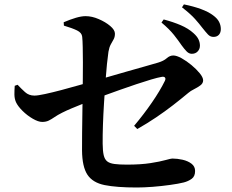

<svg xmlns="http://www.w3.org/2000/svg" viewBox="-20 -835 1040 862"><path d="M795.5 -631.4Q781.7 -651.9 761.1 -678Q740.4 -704.1 705 -733.8L714.9 -747.7Q757 -736.6 791.4 -721.9Q825.8 -707.1 848.6 -686.3Q865 -671.7 871.3 -657.9Q877.6 -644.1 877.6 -630.1Q877.6 -614.8 867.6 -604.2Q857.6 -593.5 841.1 -593.5Q828.6 -593.5 818.4 -603.7Q808.2 -613.9 795.5 -631.4ZM888.4 -710.1Q875 -727.9 855.7 -749.6Q836.4 -771.4 797.1 -802.1L805.7 -815.3Q848.8 -806.6 882.3 -794.3Q915.7 -781.9 936.4 -766.4Q955.6 -752.4 963.5 -737Q971.4 -721.6 971.4 -704.7Q971.4 -688.3 962.7 -678.8Q953.9 -669.3 938.3 -669.3Q923.9 -669.3 913.6 -680.3Q903.2 -691.4 888.4 -710.1ZM265.9 -735.1Q295.7 -747.8 320.8 -755.2Q345.8 -762.5 364.2 -762.5Q392.8 -762.5 423.2 -749.3Q453.7 -736.2 474.8 -718.4Q496 -700.5 496 -683.9Q496 -668.8 490 -658.3Q484 -647.7 477.2 -635.3Q470.4 -622.9 466.9 -602.6Q463.9 -583.2 460.2 -547.3Q456.5 -511.4 453.2 -465.8Q450 -420.2 446.9 -370.9Q443.8 -321.5 442.2 -274.6Q440.6 -227.7 440.9 -190Q441.2 -157.8 445.5 -138.7Q449.9 -119.6 461.2 -110.6Q472.5 -101.6 493.9 -98.8Q515.2 -95.9 549.9 -95.9Q612.4 -95.9 655.6 -102.7Q698.8 -109.5 723.2 -116.4Q747.6 -123.2 753.3 -123.2Q775.7 -123.2 799.5 -117.9Q823.3 -112.5 839.6 -100.2Q855.9 -87.9 855.9 -67.4Q855.9 -43.1 840.5 -32.1Q825.1 -21.1 805.1 -15.9Q781.6 -10 743.3 -4.7Q704.9 0.7 664.9 3.8Q624.9 6.8 594.3 6.8Q503.8 6.8 449.9 -4Q396 -14.9 372.4 -50.8Q348.9 -86.7 348.3 -159.6Q348.1 -192.4 348.6 -236.6Q349.1 -280.8 349.8 -326.4Q350.6 -372 350.9 -407.4Q351.2 -440.1 351.8 -478.8Q352.4 -517.4 352.2 -555.1Q352 -592.7 351.4 -623.3Q350.8 -653.8 349 -670.1Q347.3 -687.9 325.8 -698.4Q304.3 -708.9 266.9 -719.9ZM59 -454.4Q75.2 -437 92.5 -421.4Q109.7 -405.8 134.5 -405.8Q149.9 -405.8 182.8 -413Q215.6 -420.1 254.9 -430.5Q294.2 -440.9 330.5 -451.3Q366.7 -461.7 389.7 -468Q419.5 -476.3 461 -488.4Q502.5 -500.5 547 -513.2Q591.4 -525.8 629.6 -536.6Q667.7 -547.4 689.8 -553.9Q714.9 -561.4 728.6 -573.6Q742.4 -585.9 757.9 -585.9Q773 -585.9 795.4 -573.5Q817.8 -561 839.7 -542.8Q861.6 -524.6 876.8 -506Q892 -487.3 892 -474.2Q892 -460.8 879.3 -451.5Q866.6 -442.1 851 -434.4Q835.4 -426.7 825.6 -418.1Q793.5 -391.3 757.1 -363Q720.7 -334.8 680.6 -307.8Q640.5 -280.8 596.4 -255.7L582.1 -270.1Q625.9 -322.2 662.3 -375.1Q698.7 -428 720.3 -472.1Q724.8 -481.4 720.8 -486.6Q716.9 -491.9 705.9 -489.9Q688.3 -486.9 658.4 -478Q628.4 -469.1 592.6 -457.1Q556.9 -445.1 520.1 -432.1Q483.4 -419.1 451.4 -407.4Q419.4 -395.7 397.8 -386.9Q376.2 -378.9 351.6 -368.9Q326.9 -358.9 303 -349.1Q279.1 -339.2 258.9 -329Q237.8 -318.3 224.5 -309Q211.1 -299.8 198.9 -293.7Q186.7 -287.6 169.4 -287.6Q151.9 -287.6 126.8 -302.2Q101.8 -316.7 80.8 -337.6Q59.9 -358.5 51.7 -376.4Q44.8 -392.4 44.7 -411.1Q44.7 -429.8 46.1 -449.8Z"/></svg>

Font: Early Summer Mincho VF
Style: Regular
Weight: 250
Designer: GuiWonder
Version: Version 1.002